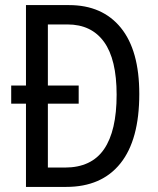

<svg xmlns="http://www.w3.org/2000/svg" viewBox="-20 -734 620 754"><path d="M251 -714Q382 -714 454.5 -625Q527 -536 527 -365Q527 -185 453 -92.5Q379 0 240 0H82V-327H24V-398H82V-714ZM245 -638H168V-398H289V-327H168V-76H235Q339 -76 388.5 -148Q438 -220 438 -362Q438 -501 388.5 -569.5Q339 -638 245 -638Z"/></svg>

Font: Noto Sans Malayalam Condensed
Style: Regular
Weight: 400
Width: 3
Designer: Jelle Bosma - Monotype Design Team
Foundry: Monotype Imaging Inc.
Version: Version 2.104; ttfautohint (v1.8.4.7-5d5b)